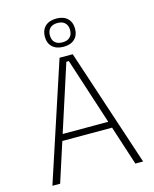

<svg xmlns="http://www.w3.org/2000/svg" viewBox="-124 -925 808 1007"><g transform="rotate(-15 280.0 -421.0)"><path d="M33.5 0 243.5 -639H315L526 0H484L286 -609.5H272.5L75.5 0ZM133 -213.5V-248.5H426V-213.5ZM197.5 -764.5V-766Q197.5 -801 219.2 -821.5Q241 -842 280 -842Q318.5 -842 340 -821.5Q361.5 -801 361.5 -766V-764.5Q361.5 -730 340 -709.5Q318.5 -689 280 -689Q241 -689 219.2 -709.5Q197.5 -730 197.5 -764.5ZM225 -764.5Q225 -740 239.2 -726.5Q253.5 -713 280 -713Q306 -713 320.2 -726.5Q334.5 -740 334.5 -764.5V-766Q334.5 -790.5 320.2 -804.2Q306 -818 280 -818Q253.5 -818 239.2 -804.2Q225 -790.5 225 -766Z"/></g></svg>

Font: Anek Gurmukhi ExtraLight
Style: Regular
Weight: 250
Designer: Sarang Kulkarni (Gurmukhi), Yesha Goshar (Latin)
Foundry: Ek Type
Version: Version 1.003